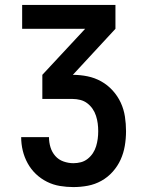

<svg xmlns="http://www.w3.org/2000/svg" viewBox="-20 -550 590 780"><path d="M278 210Q251 210 223.5 205.5Q196 201 171 188.5Q146 176 126 157Q106 138 92.5 113.5Q79 89 72.5 62Q66 35 66 7H179Q179 28 185 48Q191 68 204.5 83.5Q218 99 238 106Q258 113 278 113Q294 113 309 109Q324 105 336.5 95Q349 85 357.5 72Q366 59 370.5 44Q375 29 377 14Q379 -1 379 -17Q379 -33 377 -48.5Q375 -64 370 -79.5Q365 -95 356 -108Q347 -121 334.5 -130.5Q322 -140 306.5 -144Q291 -148 275 -148H152V-246L326 -433H70V-530H449V-433L276 -246Q306 -246 335.5 -240Q365 -234 391 -219.5Q417 -205 437.5 -182.5Q458 -160 470.5 -133Q483 -106 487.5 -76.5Q492 -47 492 -17Q492 13 487 42.5Q482 72 470 98.5Q458 125 438 147.5Q418 170 392 184.5Q366 199 337 204.5Q308 210 278 210Z"/></svg>

Font: Lode Term
Style: Bold
Weight: 700
Monospace: yes
Designer: Belleve Invis
Foundry: Belleve Invis
Version: Version 29.2.0